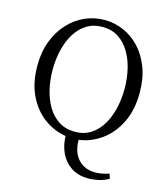

<svg xmlns="http://www.w3.org/2000/svg" viewBox="-138 -853 1044 1191"><g transform="rotate(15 384.5 -258.0)"><path d="M153 -365Q153 -300 167 -239.5Q181 -179 209.5 -131.5Q238 -84 282 -56Q326 -28 385 -28Q444 -28 487 -56Q530 -84 558.5 -131.5Q587 -179 601 -239.5Q615 -300 615 -365Q615 -430 601 -490Q587 -550 558.5 -597.5Q530 -645 487 -673Q444 -701 385 -701Q326 -701 282 -673Q238 -645 209.5 -597.5Q181 -550 167 -490Q153 -430 153 -365ZM661 167 671 197Q643 214 608 222Q573 230 541 230Q474 230 429 199.5Q384 169 361 119.5Q338 70 337 12Q261 0 197 -47Q133 -94 94 -174Q55 -254 55 -365Q55 -454 82 -524Q109 -594 155.5 -644Q202 -694 261.5 -720Q321 -746 385 -746Q449 -746 507.5 -721Q566 -696 612 -647Q658 -598 685 -527Q712 -456 712 -365Q712 -255 672 -173.5Q632 -92 565.5 -44Q499 4 421 14Q422 94 463 138.5Q504 183 573 183Q612 183 661 167Z"/></g></svg>

Font: Shippori Mincho TTF
Style: Regular
Weight: 400
Version: Version 2.100